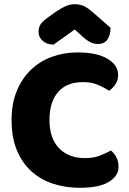

<svg xmlns="http://www.w3.org/2000/svg" viewBox="-20 -874 611 912"><path d="M374 -484Q297 -484 256 -437Q215 -390 215 -304Q215 -217 260.5 -170Q306 -123 383 -123Q424 -123 452.5 -134Q481 -145 507 -159Q524 -145 533.5 -125.5Q543 -106 543 -80Q543 -39 497.5 -10.5Q452 18 359 18Q292 18 233 -1Q174 -20 130 -59.5Q86 -99 60.5 -159.5Q35 -220 35 -304Q35 -382 59.5 -441.5Q84 -501 126.5 -542Q169 -583 226 -604Q283 -625 348 -625Q440 -625 490.5 -595Q541 -565 541 -518Q541 -492 528 -473Q515 -454 498 -443Q472 -460 442.5 -472Q413 -484 374 -484ZM335 -734Q304 -711 280 -694.5Q256 -678 234 -662Q204 -662 183.5 -679.5Q163 -697 163 -723Q163 -743 172.5 -758Q182 -773 209 -792L245 -818Q270 -835 291.5 -844.5Q313 -854 333 -854Q360 -854 379 -845Q398 -836 424 -813L505 -742Q505 -708 490.5 -686.5Q476 -665 445 -665Q435 -665 426.5 -667Q418 -669 408 -674Q398 -679 386 -688.5Q374 -698 358 -713Z"/></svg>

Font: BALOOCHETTANREGULAR
Style: Book
Weight: 400
Designer: Maithili Shingre and Ek Type
Foundry: Ek Type
Version: Version 1.100;PS 1.000;hotconv 1.0.88;makeotf.lib2.5.647800;